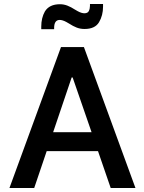

<svg xmlns="http://www.w3.org/2000/svg" viewBox="-20 -934 717 954"><path d="M27 0 283 -700H397L653 0H530L467 -183H212L150 0ZM435 -277 341 -549H336L244 -277ZM203 -877Q225 -913 278 -913Q297 -913 315 -906Q333 -899 353 -886Q356 -884 366 -878.5Q376 -873 384.5 -870.5Q393 -868 399 -868Q416 -868 421.5 -879.5Q427 -891 427 -905Q427 -909 427 -914H492Q492 -908 492 -901Q492 -857 472 -823.5Q452 -790 400 -790Q379 -790 361 -797Q343 -804 323 -817Q320 -819 310 -824.5Q300 -830 291.5 -832.5Q283 -835 277 -835Q249 -835 249 -795Q249 -792 249 -789H185Q185 -795 185 -802Q185 -845 203 -877Z"/></svg>

Font: Lopes Sans SemiBold
Style: Regular
Weight: 600
Designer: Gabriel Lam, Diego Maldonado
Foundry: TypeRant, Foresti Design
Version: Version 4.000